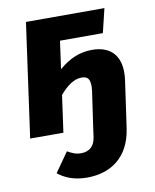

<svg xmlns="http://www.w3.org/2000/svg" viewBox="-84 -596 711 882"><g transform="rotate(-10 271.0 -154.5)"><path d="M374 -352C316 -352 266 -330 219 -289L237 -419H437L464 -531H98L24 0H179L203 -172C235 -209 268 -235 305 -235C333 -235 349 -222 342 -166L318 0L312 44C306 86 281 107 244 107C217 107 202 99 180 87L116 178C145 201 186 222 251 222C365 222 449 160 468 34L473 0L500 -190C514 -295 467 -352 374 -352Z"/></g></svg>

Font: Fira Sans
Style: Bold Italic
Weight: 700
Italic angle: -8°
Designer: bBox Type GmbH & Carrois Corporate GbR & Edenspiekermann AG
Foundry: bBox Type GmbH & Carrois Corporate GbR & Edenspiekermann AG
Version: Version 4.301;PS 004.301;hotconv 1.0.88;makeotf.lib2.5.64775